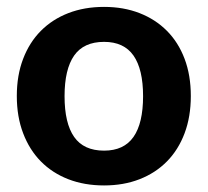

<svg xmlns="http://www.w3.org/2000/svg" viewBox="-20 -544 618 571"><path d="M289.5 -523.5Q347.5 -523.5 395 -505Q442.5 -486.5 476.5 -452.2Q510.5 -418 529 -369Q547.5 -320 547.5 -258.5Q547.5 -197 529 -147.8Q510.5 -98.5 476.5 -64Q442.5 -29.5 395 -11Q347.5 7.5 289.5 7.5Q231 7.5 183.2 -11Q135.5 -29.5 101.5 -64Q67.5 -98.5 48.8 -147.8Q30 -197 30 -258.5Q30 -320 48.8 -369Q67.5 -418 101.5 -452.2Q135.5 -486.5 183.2 -505Q231 -523.5 289.5 -523.5ZM289.5 -96Q348.5 -96 377 -136.8Q405.5 -177.5 405.5 -258Q405.5 -338 377 -378.8Q348.5 -419.5 289.5 -419.5Q229 -419.5 200.5 -378.8Q172 -338 172 -258Q172 -177.5 200.5 -136.8Q229 -96 289.5 -96Z"/></svg>

Font: LatoLatin Heavy
Style: Regular
Weight: 800
Designer: Lukasz Dziedzic with Adam Twardoch and Botio Nikoltchev
Foundry: tyPoland Lukasz Dziedzic
Version: Version 2.015; 2015-08-06; http://www.latofonts.com/